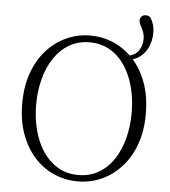

<svg xmlns="http://www.w3.org/2000/svg" viewBox="-59 -921 876 989"><g transform="rotate(5 379.5 -426.5)"><path d="M379 15Q314 15 256 -10.5Q198 -36 154 -85Q110 -134 85 -203.5Q60 -273 60 -361Q60 -448 85 -518Q110 -588 154 -637Q198 -686 256 -712.5Q314 -739 379 -739Q445 -739 502.5 -713.5Q560 -688 604.5 -639Q649 -590 674 -520Q699 -450 699 -361Q699 -274 674 -204.5Q649 -135 604.5 -86Q560 -37 502.5 -11Q445 15 379 15ZM379 -18Q439 -18 485.5 -45.5Q532 -73 563 -120.5Q594 -168 610 -230Q626 -292 626 -361Q626 -430 610 -492Q594 -554 563 -601.5Q532 -649 485.5 -676.5Q439 -704 379 -704Q319 -704 273 -676.5Q227 -649 195.5 -601.5Q164 -554 148 -492Q132 -430 132 -361Q132 -292 148 -230Q164 -168 195.5 -120.5Q227 -73 273 -45.5Q319 -18 379 -18ZM572 -629V-650Q616 -657 635 -683.5Q654 -710 654 -744Q654 -763 649.5 -776.5Q645 -790 639.5 -800.5Q634 -811 629.5 -820Q625 -829 625 -839Q625 -850 633 -859Q641 -868 655 -868Q661 -868 667 -866Q673 -864 679 -859Q689 -844 695 -825Q701 -806 701 -780Q701 -744 687 -710.5Q673 -677 644.5 -655Q616 -633 572 -629Z"/></g></svg>

Font: Noto Serif JP ExtraLight
Style: Regular
Weight: 200
Designer: Ryoko NISHIZUKA  (kana & ideographs); Frank Grießhammer (Latin, Greek & Cyrillic); Wenlong ZHANG  (bopomofo); Sandoll Co
Foundry: Adobe
Version: Version 2.002-H1;hotconv 1.1.0;makeotfexe 2.6.0